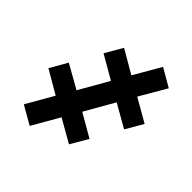

<svg xmlns="http://www.w3.org/2000/svg" viewBox="-172 -764 899 899"><g transform="rotate(45 277.5 -314.5)"><path d="M157 4 234 -130 348 -65 398 -151 284 -217 367 -362 481 -297 531 -383 416 -449 493 -581 403 -633 326 -500 211 -567 161 -481 277 -414 194 -269 77 -335 28 -249 143 -182 66 -48Z"/></g></svg>

Font: Noto Sans SemiCondensed ExtraBold
Style: Italic
Weight: 800
Width: 4
Italic angle: -12°
Designer: Monotype Design Team
Foundry: Monotype Imaging Inc.
Version: Version 2.013